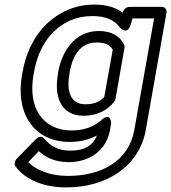

<svg xmlns="http://www.w3.org/2000/svg" viewBox="-20 -583 745 836"><path d="M276 183C198 183 136 157 103 123L149 75C179 103 221 123 279 123C370 123 443 72 459 -17L464 -45C464 -45 464 -97 424 -62C392 -34 351 -15 293 -15C222 -15 178 -45 152 -83C124 -123 113 -183 126 -258L128 -268C148 -383 207 -461 291 -496C318 -507 348 -513 382 -513C446 -513 481 -493 503 -462C503 -462 534 -427 549 -476L557 -503H651L565 -18C541 119 421 183 276 183ZM514 -528C485 -550 445 -563 391 -563C351 -563 313 -556 278 -541C170 -496 100 -396 78 -268L76 -258C61 -173 74 -101 109 -50C141 -3 197 35 284 35C329 35 367 25 402 7C386 48 350 73 287 73C230 73 197 50 173 21C160 5 144 15 136 23L52 109C44 118 41 133 48 142C88 197 167 233 267 233C310 233 351 228 390 217C499 187 593 108 615 -18L705 -528C707 -539 700 -553 685 -553H544C530 -553 518 -542 514 -528ZM344 -79C402 -79 447 -102 477 -140C480 -144 482 -149 483 -153L522 -375C523 -380 522 -386 520 -389C502 -425 467 -448 410 -448C301 -448 248 -353 233 -268L232 -258C216 -168 241 -79 344 -79ZM471 -367 434 -161C417 -143 394 -129 353 -129C336 -129 323 -132 313 -138C283 -156 271 -197 282 -258L283 -268C297 -345 332 -398 401 -398C441 -398 459 -386 471 -367Z"/></svg>

Font: Asimov
Style: WidOuIt
Weight: 500
Designer: Google
Version: Version 2.000980; 2014